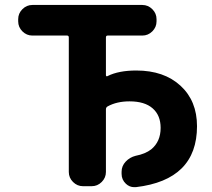

<svg xmlns="http://www.w3.org/2000/svg" viewBox="-20 -775 858 778"><path d="M532.2 -489.3Q644.5 -489.3 711.4 -427.7Q778.3 -366.2 778.3 -263.7Q778.3 -45.9 530.3 -16.6Q526.4 -16.6 523.4 -16.6Q504.9 -16.6 490.2 -30.3Q472.7 -46.9 472.7 -70.3V-79.1Q472.7 -102.5 489.3 -120.1Q505.9 -137.7 529.3 -143.6Q569.3 -151.4 592.8 -169.9Q630.9 -201.2 630.9 -256.8Q630.9 -307.6 598.6 -335.9Q566.4 -364.3 504.9 -364.3Q453.1 -364.3 416 -343.8Q409.2 -339.8 409.2 -332V-78.1Q409.2 -54.7 392.1 -37.6Q375 -20.5 351.6 -20.5H316.4Q293 -20.5 275.9 -37.6Q258.8 -54.7 258.8 -78.1V-623Q258.8 -630.9 252 -630.9H111.3Q87.9 -630.9 70.8 -647.9Q53.7 -665 53.7 -688.5V-697.3Q53.7 -720.7 70.8 -737.8Q87.9 -754.9 111.3 -754.9H556.6Q580.1 -754.9 597.2 -737.8Q614.3 -720.7 614.3 -697.3V-688.5Q614.3 -665 597.2 -647.9Q580.1 -630.9 556.6 -630.9H416Q409.2 -630.9 409.2 -623V-470.7Q409.2 -467.8 411.1 -466.3Q413.1 -464.8 416 -466.8Q460.9 -489.3 532.2 -489.3Z"/></svg>

Font: Gen Jyuu Gothic Bold
Style: Bold
Weight: 700
Designer: [Source Han Sans]
Ryoko NISHIZUKA  (kana & ideographs); Paul D. Hunt (Latin, Greek & Cyrillic); Wenlong ZHANG  (bopomofo
Version: Version 1.002.20150607